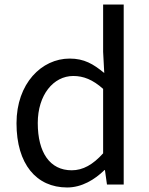

<svg xmlns="http://www.w3.org/2000/svg" viewBox="-20 -816 660 849"><path d="M277 13C342 13 399 -22 442 -64H444L453 0H527V-796H436V-587L441 -493C393 -533 352 -557 288 -557C164 -557 53 -447 53 -271C53 -90 141 13 277 13ZM297 -63C201 -63 147 -141 147 -272C147 -396 216 -480 304 -480C349 -480 390 -464 436 -423V-138C391 -88 347 -63 297 -63Z"/></svg>

Font: Noto Sans T Chinese Regular
Style: Regular
Weight: 400
Designer: Ryoko NISHIZUKA (kana & ideographs); Paul D. Hunt (Latin, Greek & Cyrillic); Wenlong ZHANG (bopomofo); Sandoll Communica
Foundry: Adobe Systems Incorporated
Version: Version 1.000;PS 1;hotconv 1.0.78;makeotf.lib2.5.61930